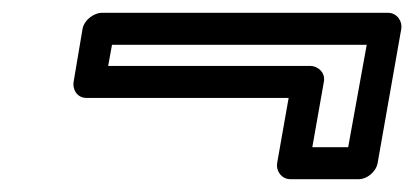

<svg xmlns="http://www.w3.org/2000/svg" viewBox="-20 -438 647 300"><path d="M524 -208H468L486 -310C489 -325 476 -335 465 -335H149L155 -368H553ZM541 -158C552 -158 567 -168 570 -183L607 -393C609 -404 601 -418 586 -418H139C128 -418 112 -408 109 -393L95 -310C93 -299 100 -285 115 -285H431L413 -183C411 -172 419 -158 434 -158Z"/></svg>

Font: Asimov
Style: WidOuIt
Weight: 500
Designer: Google
Version: Version 2.000980; 2014